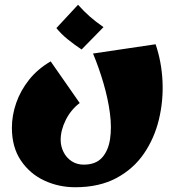

<svg xmlns="http://www.w3.org/2000/svg" viewBox="-20 -541 734 807"><path d="M296 246Q227 246 166.5 218Q106 190 68 134Q30 78 30 -4Q30 -56 48 -108Q66 -160 102 -205.5Q138 -251 193 -283L315 -108Q278 -80 256.5 -37Q235 6 235 47Q235 74 247 98Q259 122 281 136.5Q303 151 332 151Q382 151 408.5 122Q435 93 442.5 44Q450 -5 442 -65.5Q434 -126 415 -191Q396 -256 371 -316L634 -355Q659 -282 663 -200Q667 -118 648 -39Q629 40 585 104.5Q541 169 469 207.5Q397 246 296 246ZM323 -333Q294 -352 265.5 -375Q237 -398 217 -423L308 -521Q333 -493 358 -471Q383 -449 415 -427Z"/></svg>

Font: Marhey Light
Style: Bold
Weight: 700
Version: Version 1.000